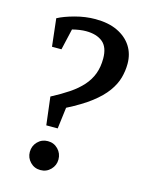

<svg xmlns="http://www.w3.org/2000/svg" viewBox="-100 -692 587 764"><g transform="rotate(15 193.0 -309.5)"><path d="M118 -169 104 -284Q144 -305 174.5 -325.5Q205 -346 226 -369.5Q247 -393 257.5 -421Q268 -449 268 -484Q268 -531 243 -551.5Q218 -572 174 -572Q162 -572 148 -570Q134 -568 118 -564L98 -477H59L46 -591Q72 -605 114.5 -616.5Q157 -628 198 -628Q252 -628 289.5 -610Q327 -592 347 -561Q367 -530 367 -489Q367 -460 359 -431Q351 -402 330 -373Q309 -344 272 -315.5Q235 -287 176 -257L165 -169ZM141 9Q116 9 99 -8.5Q82 -26 82 -50Q82 -75 99 -92.5Q116 -110 141 -110Q166 -110 183 -92.5Q200 -75 200 -50Q200 -26 183 -8.5Q166 9 141 9Z"/></g></svg>

Font: Manuale Medium
Style: Regular
Weight: 500
Designer: Eduardo Tunni / Pablo Cosgaya
Foundry: Eduardo Tunni / Pablo Cosgaya
Version: Version 1.002